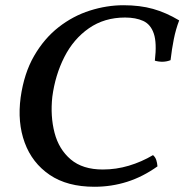

<svg xmlns="http://www.w3.org/2000/svg" viewBox="-20 -705 705 734"><path d="M665 -627Q652 -593 644.5 -555.5Q637 -518 632 -475Q604 -464 572 -473Q580 -541 568 -576.5Q556 -612 527.5 -625Q499 -638 458 -638Q379 -638 320 -597Q261 -556 226 -487Q191 -418 180 -335Q172 -261 188.5 -197.5Q205 -134 250.5 -95.5Q296 -57 373 -57Q424 -57 472.5 -71.5Q521 -86 565 -112Q574 -104 577.5 -93Q581 -82 582 -69Q526 -29 466 -10Q406 9 341 9Q237 9 170 -36.5Q103 -82 74.5 -159.5Q46 -237 59 -333Q72 -425 110.5 -491.5Q149 -558 204 -601Q259 -644 323.5 -664.5Q388 -685 452 -685Q515 -685 565 -671Q615 -657 665 -627Z"/></svg>

Font: Vollkorn Medium
Style: Italic
Weight: 500
Italic angle: -11°
Designer: Friedrich Althausen
Foundry: Friedrich Althausen
Version: Version 5.000